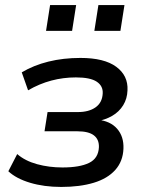

<svg xmlns="http://www.w3.org/2000/svg" viewBox="-20 -730 575 759"><path d="M222 9Q154 9 99 -7.5Q44 -24 13 -53L48 -121Q79 -94 126.5 -81Q174 -68 227 -68Q295 -68 332 -86Q369 -104 371 -148Q372 -179 351 -195Q330 -211 286 -211H156L168 -287H288Q331 -287 357.5 -305.5Q384 -324 386 -360Q388 -390 362.5 -407Q337 -424 280 -424Q230 -424 183 -411.5Q136 -399 91 -373L66 -444Q113 -472 171.5 -486.5Q230 -501 298 -501Q392 -501 439.5 -466Q487 -431 484 -373Q483 -340 467 -314Q451 -288 423.5 -272Q396 -256 360 -250L364 -257Q416 -252 443 -221Q470 -190 468 -142Q466 -92 435.5 -58Q405 -24 350.5 -7.5Q296 9 222 9ZM353 -608 369 -710H472L456 -608ZM162 -608 178 -710H281L265 -608Z"/></svg>

Font: Nunito Sans 10pt SemiBold
Style: Italic
Weight: 600
Italic angle: -9°
Designer: Vernon Adams
Foundry: Vernon Adams
Version: Version 3.101;gftools[0.9.27]